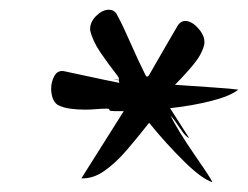

<svg xmlns="http://www.w3.org/2000/svg" viewBox="-20 -561 509 394"><path d="M416 -187Q394 -194 357.5 -230Q321 -266 286 -309Q264 -281 241 -254Q218 -227 194.5 -210.5Q171 -194 147 -195L234 -333H214Q206 -333 205 -334.5Q204 -336 204 -337Q204 -338 198 -338Q188 -338 177 -337Q166 -336 155 -336Q139 -336 124 -338Q109 -340 98 -346Q91 -351 88 -360Q85 -369 85 -379Q85 -393 91.5 -405Q98 -417 111 -415Q131 -411 162.5 -404Q194 -397 225 -391Q224 -394 224 -396Q212 -399 213 -399L224 -397V-399Q224 -400 223.5 -401.5Q223 -403 220 -407Q202 -430 186 -453.5Q170 -477 165 -499Q164 -515 177 -528Q190 -541 203 -541Q216 -541 221 -529Q232 -509 247.5 -473.5Q263 -438 279 -406Q282 -401 286 -407Q302 -435 318.5 -463.5Q335 -492 345 -509Q351 -518 360 -518Q374 -518 388 -501.5Q402 -485 399 -469Q394 -449 376.5 -428Q359 -407 339 -387Q382 -384 419 -381.5Q456 -379 469 -377Q453 -364 414 -354Q375 -344 329 -339L368 -278Q361 -280 350 -297Q339 -314 330 -324Q337 -309 350 -288Q363 -267 377.5 -246Q392 -225 403 -208.5Q414 -192 416 -187Z"/></svg>

Font: Smooch
Style: Regular
Weight: 400
Designer: Robert E. Leuschke
Foundry: Robert E. Leuschke
Version: Version 1.010; ttfautohint (v1.8.3)